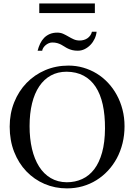

<svg xmlns="http://www.w3.org/2000/svg" viewBox="-20 -1048 763 1084"><path d="M683.1 -335Q683.1 -285.2 671.9 -239.5Q660.6 -193.8 639.9 -155Q619.1 -116.2 589.8 -84.7Q560.5 -53.2 524.4 -30.8Q488.3 -8.3 446.3 3.7Q404.3 15.6 357.9 15.6Q290.5 15.6 231.7 -9.5Q172.9 -34.7 128.9 -80.6Q85 -126.5 59.8 -190.7Q34.7 -254.9 34.7 -333Q34.7 -407.2 60.1 -470.5Q85.4 -533.7 130.1 -579.8Q174.8 -626 235.4 -651.9Q295.9 -677.7 366.7 -677.7Q410.2 -677.7 450.4 -666Q490.7 -654.3 525.9 -632.8Q561 -611.3 589.8 -580.6Q618.7 -549.8 639.4 -511.7Q660.2 -473.6 671.6 -429.2Q683.1 -384.8 683.1 -335ZM572.8 -322.3Q573.2 -397.9 560.1 -457.5Q546.9 -517.1 519.8 -558.1Q492.7 -599.1 451.9 -620.8Q411.1 -642.6 356 -643.1Q306.2 -643.1 267.3 -621.8Q228.5 -600.6 201.7 -560.8Q174.8 -521 160.9 -464.1Q147 -407.2 147 -335.9Q147 -265.6 160.6 -207.5Q174.3 -149.4 200.7 -107.7Q227.1 -65.9 266.4 -42.7Q305.7 -19.5 356.9 -19Q404.3 -19 443.8 -37.1Q483.4 -55.2 512 -92.5Q540.5 -129.9 556.4 -187Q572.3 -244.1 572.8 -322.3ZM525.4 -868.7Q523.4 -848.6 514.4 -829.3Q505.4 -810.1 491.2 -795.2Q477.1 -780.3 458.7 -771Q440.4 -761.7 419.4 -761.7Q401.4 -761.7 387.9 -765.1Q374.5 -768.6 363.8 -773.7Q353 -778.8 344 -784.9Q335 -791 325 -796.1Q314.9 -801.3 303 -804.7Q291 -808.1 274.9 -808.1Q265.1 -808.1 255.4 -804Q245.6 -799.8 237.8 -793.2Q230 -786.6 224.6 -778.3Q219.2 -770 218.3 -761.7H192.4Q197.8 -783.2 206.8 -802Q215.8 -820.8 229.2 -834.5Q242.7 -848.1 261.2 -856Q279.8 -863.8 303.2 -863.8Q322.3 -863.8 337.2 -856.9Q352.1 -850.1 366.5 -841.6Q380.9 -833 396 -826.2Q411.1 -819.3 430.2 -819.3Q441.9 -819.3 453.1 -822.5Q464.4 -825.7 473.6 -832Q482.9 -838.4 489.5 -847.7Q496.1 -856.9 499 -868.7ZM201.7 -974.1V-1028.3H515.6V-974.1Z"/></svg>

Font: Doulos SIL Compact
Style: Regular
Weight: 400
Designer: Walt Agee, Victor Gaultney, Peter Martin, Debbi Hosken
Foundry: SIL International
Version: Version 4.110; 2011; Maintenance release ; LnSpcTght